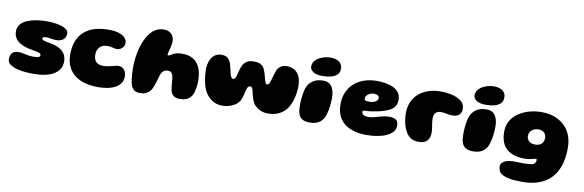

<svg xmlns="http://www.w3.org/2000/svg" viewBox="-56 -1140 5691 1872"><g transform="rotate(10 2789.0 -204.0)"><path d="M273.5 20.5Q231.5 20.5 196.5 17.8Q161.5 15 133.5 9.5Q105.5 4 83 -4.5Q51 -16 30.5 -32.8Q10 -49.5 10 -83Q10 -120 30.8 -141.8Q51.5 -163.5 92 -163.5Q113.5 -163.5 135.2 -158.8Q157 -154 182.5 -149Q208 -144 239.5 -144Q259.5 -144 274.8 -146Q290 -148 298.5 -153.5Q307 -159 307 -168.5Q307 -179 300 -185Q293 -191 272.8 -196.2Q252.5 -201.5 213 -208Q156 -217.5 115.2 -236.5Q74.5 -255.5 52.5 -285.8Q30.5 -316 30.5 -359.5Q30.5 -399.5 54 -427.8Q77.5 -456 117.5 -473.2Q157.5 -490.5 207.8 -498.8Q258 -507 311.5 -507Q348.5 -507 386.2 -502.5Q424 -498 456 -488.2Q488 -478.5 507.5 -462.8Q527 -447 527 -424Q527 -394 513 -375.8Q499 -357.5 477.8 -349.8Q456.5 -342 434.5 -342Q405.5 -342 379 -347.2Q352.5 -352.5 335.5 -352.5Q323.5 -352.5 314.5 -350.8Q305.5 -349 300.8 -344.8Q296 -340.5 296 -333Q296 -322 315.2 -315.8Q334.5 -309.5 381 -301.5Q427 -294 464 -276.2Q501 -258.5 522.8 -227.5Q544.5 -196.5 544.5 -148.5Q544.5 -106 525 -74.5Q505.5 -43 469.5 -21.8Q433.5 -0.5 383.8 10Q334 20.5 273.5 20.5Z M912 39Q847.5 39 789.8 24.8Q732 10.5 687.2 -21.5Q642.5 -53.5 616.8 -104.5Q591 -155.5 591 -229Q591 -304.5 612.8 -360.8Q634.5 -417 676.8 -455Q719 -493 780.2 -511.8Q841.5 -530.5 920 -530.5Q983.5 -530.5 1023.8 -516.8Q1064 -503 1083.5 -480.5Q1103 -458 1103 -431.5Q1103 -411 1092.5 -394.2Q1082 -377.5 1065.2 -368Q1048.5 -358.5 1030.5 -358.5Q1015 -358.5 1001.8 -362Q988.5 -365.5 972 -368.8Q955.5 -372 930 -372Q908.5 -372 890.8 -365Q873 -358 859.8 -344.8Q846.5 -331.5 839.2 -313.2Q832 -295 832 -272.5Q832 -237.5 843.2 -215.8Q854.5 -194 875.8 -184Q897 -174 927.5 -174Q949 -174 970 -177.8Q991 -181.5 1010.5 -186.5Q1030 -191.5 1045.5 -195.5Q1061 -199.5 1070.5 -199.5Q1102 -199.5 1120 -185.2Q1138 -171 1145.5 -150Q1153 -129 1153 -109Q1153 -70 1134 -42Q1115 -14 1082 4Q1049 22 1005.2 30.5Q961.5 39 912 39Z M1325.5 25Q1289 25 1268.8 9.8Q1248.5 -5.5 1237 -32.5Q1232.5 -43 1229 -60.8Q1225.5 -78.5 1222.5 -101.8Q1219.5 -125 1218 -151.5Q1216.5 -178 1216.5 -206.5Q1216.5 -243 1220 -280.5Q1223.5 -318 1230.2 -354Q1237 -390 1247.8 -424.2Q1258.5 -458.5 1273.2 -489.5Q1288 -520.5 1306.5 -547Q1333.5 -584.5 1369 -605.2Q1404.5 -626 1450 -626Q1496.5 -626 1524.2 -599Q1552 -572 1552 -525.5Q1552 -510.5 1549.2 -494.8Q1546.5 -479 1542.8 -464Q1539 -449 1535.2 -435.2Q1531.5 -421.5 1528.8 -410.8Q1526 -400 1526 -393.5Q1526 -384.5 1533 -384.5Q1541 -384.5 1550.8 -390.5Q1560.5 -396.5 1575 -404.5Q1589.5 -412.5 1611.8 -418.5Q1634 -424.5 1667 -424.5Q1723.5 -424.5 1761.5 -405.8Q1799.5 -387 1822.2 -354.2Q1845 -321.5 1855 -279.8Q1865 -238 1865 -192Q1865 -171 1863 -150Q1861 -129 1857.5 -110Q1854 -91 1849 -75Q1844 -59 1838 -47.5Q1821 -17 1791.5 -1.5Q1762 14 1717.5 14Q1681 14 1661 1Q1641 -12 1630.5 -36Q1626.5 -46.5 1624 -60Q1621.5 -73.5 1619.8 -89.5Q1618 -105.5 1616.5 -123.2Q1615 -141 1613 -159.5Q1611.5 -177.5 1608.2 -192Q1605 -206.5 1599 -216.5Q1593 -226.5 1583 -232.2Q1573 -238 1557.5 -238Q1542.5 -238 1530.5 -233.2Q1518.5 -228.5 1509.8 -220Q1501 -211.5 1494.8 -200Q1488.5 -188.5 1484.5 -174.5Q1478.5 -152 1473.2 -134Q1468 -116 1463 -100.8Q1458 -85.5 1452.2 -70.8Q1446.5 -56 1439 -39.5Q1423 -8.5 1394.8 8.2Q1366.5 25 1325.5 25Z M2136.5 6.5Q2080.5 6.5 2041.2 -18Q2002 -42.5 1975 -81.5Q1964 -97.5 1955 -118.5Q1946 -139.5 1939.2 -163.5Q1932.5 -187.5 1928.2 -212.5Q1924 -237.5 1921.8 -263Q1919.5 -288.5 1919.5 -312Q1919.5 -359 1933.5 -397.2Q1947.5 -435.5 1975.5 -458.2Q2003.5 -481 2045.5 -481Q2087 -481 2106.8 -463Q2126.5 -445 2138 -418Q2141.5 -408.5 2144.2 -397.2Q2147 -386 2150 -374.2Q2153 -362.5 2155.8 -350.8Q2158.5 -339 2160.8 -328.8Q2163 -318.5 2165 -310.5Q2169 -294 2177.2 -281.5Q2185.5 -269 2198.5 -269Q2209 -269 2216.2 -281.8Q2223.5 -294.5 2228 -312Q2231 -323 2234.2 -336.2Q2237.5 -349.5 2241.5 -363.2Q2245.5 -377 2250.2 -390.2Q2255 -403.5 2261 -415.5Q2274.5 -439 2298.5 -455.2Q2322.5 -471.5 2369.5 -471.5Q2411.5 -471.5 2433.8 -458.8Q2456 -446 2468 -427Q2472.5 -418.5 2477 -407.5Q2481.5 -396.5 2485.5 -384.8Q2489.5 -373 2492.8 -361.2Q2496 -349.5 2498.8 -338.8Q2501.5 -328 2503.5 -320Q2508.5 -301 2514.5 -287.2Q2520.5 -273.5 2531 -273.5Q2545 -273.5 2551.8 -286.8Q2558.5 -300 2564.5 -319Q2567.5 -329 2571 -342Q2574.5 -355 2578.8 -369.8Q2583 -384.5 2587.5 -399Q2592 -413.5 2597.5 -426Q2610.5 -450.5 2633 -466.5Q2655.5 -482.5 2694.5 -482.5Q2721.5 -482.5 2746.8 -473.2Q2772 -464 2792.2 -443.5Q2812.5 -423 2824.2 -388.8Q2836 -354.5 2836 -304.5Q2836 -281.5 2833.5 -258.5Q2831 -235.5 2826.5 -213.2Q2822 -191 2815.5 -170.5Q2809 -150 2801 -131.5Q2793 -113 2783.5 -97.2Q2774 -81.5 2763.5 -69Q2732 -33 2687.8 -14.2Q2643.5 4.5 2588.5 4.5Q2536 4.5 2496.5 -19Q2457 -42.5 2439 -74Q2432 -87.5 2427 -101.8Q2422 -116 2417.8 -129.8Q2413.5 -143.5 2410.5 -156Q2407.5 -168.5 2405.5 -178Q2401.5 -198.5 2395 -212Q2388.5 -225.5 2373.5 -225.5Q2356.5 -225.5 2349 -209.2Q2341.5 -193 2337.5 -175.5Q2335.5 -168 2333 -158Q2330.5 -148 2327.8 -136.8Q2325 -125.5 2321.5 -114.2Q2318 -103 2314 -92.2Q2310 -81.5 2305 -72.5Q2287 -41 2240.8 -17.2Q2194.5 6.5 2136.5 6.5Z M3006.5 20.5Q2957 20.5 2930 3.5Q2903 -13.5 2892.8 -46.2Q2882.5 -79 2882.5 -125.5Q2882.5 -141 2883.2 -157.5Q2884 -174 2885.2 -190.5Q2886.5 -207 2888.8 -223Q2891 -239 2893.8 -253.8Q2896.5 -268.5 2899.8 -282Q2903 -295.5 2907 -306Q2927 -354 2966.2 -379.5Q3005.5 -405 3067 -405Q3124 -405 3151.2 -364.5Q3178.5 -324 3178.5 -255Q3178.5 -236 3177.2 -215.8Q3176 -195.5 3173.8 -175.5Q3171.5 -155.5 3168 -136Q3164.5 -116.5 3159.5 -99Q3154.5 -81.5 3148.8 -66.5Q3143 -51.5 3135 -40.5Q3115 -10.5 3083 5Q3051 20.5 3006.5 20.5ZM3052 -448Q2984.5 -448 2954.8 -470Q2925 -492 2925 -520.5Q2925 -558 2951.8 -584.5Q2978.5 -611 3019 -625Q3059.5 -639 3101 -639Q3131 -639 3157 -629.5Q3183 -620 3199 -600Q3215 -580 3215 -547.5Q3215 -510.5 3192.2 -488.8Q3169.5 -467 3132.5 -457.5Q3095.5 -448 3052 -448Z M3568.5 44Q3480.5 44 3413.2 16.8Q3346 -10.5 3308.2 -66.2Q3270.5 -122 3270.5 -207Q3270.5 -277 3294.8 -330.2Q3319 -383.5 3362 -420Q3405 -456.5 3461.2 -474.8Q3517.5 -493 3581.5 -493Q3625 -493 3667.5 -486Q3710 -479 3744.8 -462.5Q3779.5 -446 3800.2 -418Q3821 -390 3821 -349Q3821 -318.5 3811.5 -296.8Q3802 -275 3784.8 -260.2Q3767.5 -245.5 3745.2 -235.2Q3723 -225 3697 -217Q3675.5 -209.5 3642.8 -202.5Q3610 -195.5 3577 -191.2Q3544 -187 3521 -187Q3505.5 -187 3499.2 -183.8Q3493 -180.5 3493 -171.5Q3493 -165 3496 -158.5Q3499 -152 3505.5 -146.5Q3514.5 -138 3528 -135Q3541.5 -132 3559.5 -132Q3588 -132 3620.8 -141.5Q3653.5 -151 3689 -160.5Q3724.5 -170 3762.5 -170Q3802 -170 3826.2 -155.5Q3850.5 -141 3850.5 -97.5Q3850.5 -61 3827 -34Q3803.5 -7 3763.5 10.2Q3723.5 27.5 3673 35.8Q3622.5 44 3568.5 44ZM3544 -280Q3561.5 -280 3580.8 -285.2Q3600 -290.5 3613.5 -301.8Q3627 -313 3627 -330Q3627 -351.5 3610.5 -358.2Q3594 -365 3572 -365Q3558 -365 3544 -360.2Q3530 -355.5 3518.8 -347.2Q3507.5 -339 3500.5 -328.2Q3493.5 -317.5 3493.5 -305Q3493.5 -294 3499.5 -288.8Q3505.5 -283.5 3517 -281.8Q3528.5 -280 3544 -280Z M4082.5 21.5Q4055 21.5 4033.8 14.8Q4012.5 8 3996.5 -4.2Q3980.5 -16.5 3967.5 -33Q3954 -52 3943.8 -75Q3933.5 -98 3926.8 -124.2Q3920 -150.5 3916.5 -178.2Q3913 -206 3913 -233.5Q3913 -317.5 3951.5 -377Q3990 -436.5 4058 -468.2Q4126 -500 4214.5 -500Q4258.5 -500 4301 -492.5Q4343.5 -485 4377.5 -469.5Q4411.5 -454 4432 -429.8Q4452.5 -405.5 4452.5 -372Q4452.5 -339.5 4439.5 -321.2Q4426.5 -303 4405.8 -296Q4385 -289 4363 -289Q4330.5 -289 4305.2 -295.8Q4280 -302.5 4248 -302.5Q4217.5 -302.5 4198.2 -285.2Q4179 -268 4179 -230Q4179 -214.5 4180.5 -199.5Q4182 -184.5 4184.2 -170.5Q4186.5 -156.5 4188.8 -143Q4191 -129.5 4192.5 -117Q4194 -104.5 4194 -93Q4194 -36 4167.5 -7.2Q4141 21.5 4082.5 21.5Z M4624 20.5Q4574.5 20.5 4547.5 3.5Q4520.5 -13.5 4510.2 -46.2Q4500 -79 4500 -125.5Q4500 -141 4500.8 -157.5Q4501.5 -174 4502.8 -190.5Q4504 -207 4506.2 -223Q4508.5 -239 4511.2 -253.8Q4514 -268.5 4517.2 -282Q4520.5 -295.5 4524.5 -306Q4544.5 -354 4583.8 -379.5Q4623 -405 4684.5 -405Q4741.5 -405 4768.8 -364.5Q4796 -324 4796 -255Q4796 -236 4794.8 -215.8Q4793.5 -195.5 4791.2 -175.5Q4789 -155.5 4785.5 -136Q4782 -116.5 4777 -99Q4772 -81.5 4766.2 -66.5Q4760.5 -51.5 4752.5 -40.5Q4732.5 -10.5 4700.5 5Q4668.5 20.5 4624 20.5ZM4669.5 -448Q4602 -448 4572.2 -470Q4542.5 -492 4542.5 -520.5Q4542.5 -558 4569.2 -584.5Q4596 -611 4636.5 -625Q4677 -639 4718.5 -639Q4748.5 -639 4774.5 -629.5Q4800.5 -620 4816.5 -600Q4832.5 -580 4832.5 -547.5Q4832.5 -510.5 4809.8 -488.8Q4787 -467 4750 -457.5Q4713 -448 4669.5 -448Z M5146.5 230.5Q5066.5 230.5 5018.2 221Q4970 211.5 4945.2 196Q4920.5 180.5 4912.2 160.8Q4904 141 4904 121Q4904 97 4920.5 81Q4937 65 4965.2 56.8Q4993.5 48.5 5028 48.5Q5049 48.5 5072.8 49.2Q5096.5 50 5120 50Q5143.5 50 5165.2 49.2Q5187 48.5 5204 45.5Q5216 44 5224.5 39.2Q5233 34.5 5238.5 27.8Q5244 21 5246.5 13.2Q5249 5.5 5249 -2.5Q5249 -5.5 5248 -8.2Q5247 -11 5245.2 -12.8Q5243.5 -14.5 5240 -14.5Q5234 -14.5 5224.2 -11.8Q5214.5 -9 5201 -5.5Q5187.5 -2 5170.2 0.8Q5153 3.5 5132 3.5Q5052.5 3.5 4998.2 -21Q4944 -45.5 4916.2 -95.2Q4888.5 -145 4888.5 -221Q4888.5 -284 4916.5 -331Q4944.5 -378 4991.5 -409.5Q5038.5 -441 5097 -456.8Q5155.5 -472.5 5217 -472.5Q5283.5 -472.5 5340 -452.8Q5396.5 -433 5438.8 -394.8Q5481 -356.5 5504.2 -300.2Q5527.5 -244 5527.5 -170.5Q5527.5 -76 5503.8 -1.5Q5480 73 5432.8 124.8Q5385.5 176.5 5313.8 203.5Q5242 230.5 5146.5 230.5ZM5205 -149.5Q5226 -149.5 5242.2 -155Q5258.5 -160.5 5269.5 -170.5Q5280.5 -180.5 5286.5 -194.8Q5292.5 -209 5292.5 -227Q5292.5 -250.5 5283.2 -267Q5274 -283.5 5256.5 -292.2Q5239 -301 5214 -301Q5197 -301 5180.8 -295.8Q5164.5 -290.5 5151.5 -280.5Q5138.5 -270.5 5131 -255.2Q5123.5 -240 5123.5 -220Q5123.5 -201 5133 -184.8Q5142.5 -168.5 5160.8 -159Q5179 -149.5 5205 -149.5Z"/></g></svg>

Font: Gluten ExtraBold
Style: Regular
Weight: 800
Designer: Tyler Finck
Foundry: Etcetera Type Company
Version: Version 1.300